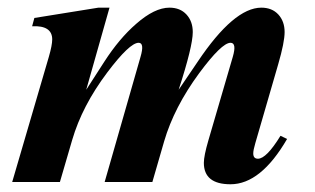

<svg xmlns="http://www.w3.org/2000/svg" viewBox="-20 -473 818 499"><path d="M726.1 -111.8Q657.7 5.9 579.1 5.9Q509.8 5.9 509.8 -49.8Q509.8 -67.9 521.5 -107.9L585 -325.2Q595.7 -361.8 579.1 -361.8Q556.2 -361.8 497.6 -282.7Q432.6 -194.3 406.7 -106L376 0H252L345.2 -325.2Q356 -361.8 340.3 -361.8Q316.9 -361.8 258.8 -284.7Q193.4 -197.8 167.5 -108.9L135.7 0H11.7L106.9 -325.2Q115.7 -355.5 115.7 -370.6Q115.7 -407.2 63.5 -404.8L69.3 -426.3L235.8 -453.1H264.6L204.1 -239.7L251 -312.5Q290 -373 334 -411.1Q381.8 -453.1 420.4 -453.1Q448.2 -453.1 464.6 -435.3Q481 -417.5 481 -389.6Q481 -352.5 444.3 -239.7L493.7 -312.5Q587.9 -453.1 659.2 -453.1Q687 -453.1 703.4 -435.3Q719.7 -417.5 719.7 -389.6Q719.7 -363.3 703.1 -306.2L643.6 -101.1Q638.2 -83 638.2 -74.2Q638.2 -60.5 650.4 -60.5Q672.4 -60.5 709 -120.1Z"/></svg>

Font: Dai Banna SIL Light
Style: BoldOblique
Weight: 700
Italic angle: -11°
Designer: Victor Gaultney
Foundry: SIL International
Version: Version 2.000